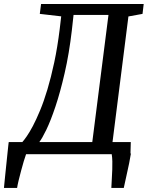

<svg xmlns="http://www.w3.org/2000/svg" viewBox="-46 -763 731 950"><path d="M-2.4 -60.1H64.5Q72.3 -68.4 85.9 -87.9Q99.6 -107.4 116.5 -139.2Q133.3 -170.9 152.1 -216.1Q170.9 -261.2 188.7 -320.6Q206.5 -379.9 222.4 -454.3Q238.3 -528.8 249.5 -619.6L256.8 -682.1L150.9 -694.3L157.2 -743.2H665L659.2 -694.3L589.4 -681.6L510.7 -60.1H601.1L599.6 -4.4L601.6 -2.4Q593.3 47.4 583.7 87.9Q574.2 128.4 566.4 167H504.9Q505.9 143.6 507.3 120.4Q508.8 97.2 509.5 75.7Q510.3 54.2 509.8 34.9Q509.3 15.6 506.8 0H83Q78.1 12.7 71.5 35.2Q64.9 57.6 58.3 82.3Q51.8 106.9 46.1 130.1Q40.5 153.3 38.6 167H-26.4Q-26.4 166 -24.7 148.9Q-22.9 131.8 -20.5 106.7Q-18.1 81.5 -14.9 52.5Q-11.7 23.4 -9.3 -1.5Q-6.8 -26.4 -4.9 -43Q-2.9 -59.6 -2.9 -60.1L-2.4 -59.1ZM410.6 -60.1 490.7 -689H317.9L309.6 -613.8Q295.9 -496.6 273.9 -401.4Q252 -306.2 228.3 -235.6Q204.6 -165 183.1 -120.6Q161.6 -76.2 148.4 -60.1Z"/></svg>

Font: Merriweather
Style: Italic
Weight: 400
Italic angle: -7°
Designer: Eben Sorkin ( eben@eyebytes.com )
Foundry: Eben Sorkin ( eben@eyebytes.com )
Version: Version 1.005; ttfautohint (v0.97) -l 13 -r 13 -G 200 -x 24 